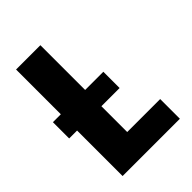

<svg xmlns="http://www.w3.org/2000/svg" viewBox="-209 -812 910 910"><g transform="rotate(-45 246.5 -357.0)"><path d="M14 -305V-414H352V-305ZM67 0V-714H230V-132H451V0Z"/></g></svg>

Font: Noto Sans Display SemiCondensed Extra
Style: Regular
Weight: 800
Width: 4
Designer: Monotype Design Team
Foundry: Monotype Imaging Inc.
Version: Version 1.900